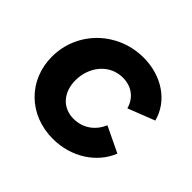

<svg xmlns="http://www.w3.org/2000/svg" viewBox="-139 -723 899 899"><g transform="rotate(45 311.0 -273.0)"><path d="M309 12C432 12 534 -57 572 -153L445 -214C422 -159 374 -123 311 -123C238 -123 190 -178 190 -257C190 -345 249 -423 339 -423C396 -423 440 -391 455 -336L588 -388C562 -489 464 -558 341 -558C171 -558 34 -426 34 -257C34 -103 150 12 309 12Z"/></g></svg>

Font: Plus Jakarta Sans ExtraBold
Style: Italic
Weight: 800
Italic angle: -8°
Designer: Gumpita Rahayu
Foundry: Tokotype
Version: Version 2.071;gftools[0.9.30]